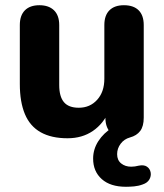

<svg xmlns="http://www.w3.org/2000/svg" viewBox="-20 -519 630 736"><path d="M384 -135 399 -96Q377 -45 336 -17Q295 11 239 11Q177 11 136 -12Q95 -35 75.5 -81.5Q56 -128 56 -197V-423Q56 -460 75.5 -479.5Q95 -499 131 -499Q167 -499 187 -479.5Q207 -460 207 -423V-193Q207 -149 225 -127.5Q243 -106 282 -106Q325 -106 352.5 -136.5Q380 -167 380 -217V-423Q380 -460 399.5 -479.5Q419 -499 455 -499Q492 -499 511.5 -479.5Q531 -460 531 -423V-68Q531 -35 517.5 -17Q504 1 478 8Q456 14 442.5 32Q429 50 429 72Q429 95 444.5 107.5Q460 120 483 120Q490 120 497 119Q504 118 512 116Q532 112 543.5 120Q555 128 557.5 142Q560 156 552.5 169Q545 182 527 188Q511 194 494 195.5Q477 197 463 197Q403 197 370 167.5Q337 138 337 89Q337 53 357 22Q377 -9 411 -30L402 -12Q393 -23 388.5 -36.5Q384 -50 384 -68Z"/></svg>

Font: Nunito ExtraLight ExtraBold
Style: Regular
Weight: 800
Version: Version 3.602